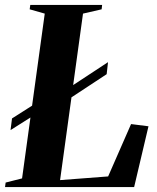

<svg xmlns="http://www.w3.org/2000/svg" viewBox="-40 -763 640 783"><path d="M-19.5 0 -17 -18.5 50 -35.5 142.5 -707.5 81 -725 83.5 -743H376.5L374.5 -725L298.5 -707.5L205 -28.5L401 -43.5L494.5 -257L565.5 -248L507 0ZM3 -232.5 9 -280 146.5 -367.5H184.5L400.5 -509.5L395 -460.5L180 -319H140Z"/></svg>

Font: Merriweather 144pt
Style: Bold Italic
Weight: 700
Italic angle: -7.8°
Version: Version 2.101